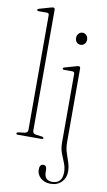

<svg xmlns="http://www.w3.org/2000/svg" viewBox="-103 -772 591 1056"><g transform="rotate(10 192.0 -244.0)"><path d="M115 -712V-36.5Q115 -20 134 -17.5L167.5 -13Q176.5 -12 176.5 -5.5Q176.5 0 168 0H34Q26 0 26 -5.5Q26 -11.5 36.5 -13.5L69 -17.5Q88 -20 88 -36V-676.5Q88 -689 76.5 -689H29.5Q21 -689 21 -695Q21 -700 29.5 -702.5L90.5 -720Q100.5 -723 105.5 -723Q115 -723 115 -712ZM288.5 -547Q275 -547 266.5 -556.5Q258 -566 258 -580.5Q258 -594.5 267 -604.5Q276 -614.5 288.5 -614.5Q302 -614.5 310.8 -604.5Q319.5 -594.5 319.5 -580.5Q319.5 -566 310.5 -556.5Q301.5 -547 288.5 -547ZM309 -6Q309 25 317.5 51Q326 77 334.2 101.5Q342.5 126 342.5 152.5Q342.5 187.5 319.2 211Q296 234.5 258.5 234.5Q224 234.5 202.8 215Q181.5 195.5 181.5 169Q181.5 138.5 202.5 138.5Q221.5 138.5 221.5 164V175Q221.5 222.5 266.5 222.5Q321.5 222 321.5 159Q321.5 133 311.8 109.2Q302 85.5 292 59.5Q282 33.5 282 0.5V-382.5Q282 -395.5 270.5 -395.5H223.5Q215 -395.5 215 -401.5Q215 -406.5 223.5 -409L283.5 -426Q294.5 -429.5 299.5 -429.5Q309 -429.5 309 -417.5Z"/></g></svg>

Font: Fraunces 144pt S050 Thin
Style: Regular
Weight: 100
Version: Version 1.000; ttfautohint (v1.8.3)